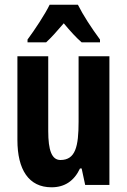

<svg xmlns="http://www.w3.org/2000/svg" viewBox="-20 -786 541 816"><path d="M311 -766H191C173 -728 127 -658 97 -618V-606H176C196 -624 222 -653 251 -687C279 -653 304 -626 327 -606H405V-618C368 -668 333 -722 311 -766ZM445 -547H314V-269C314 -164 301 -106 237 -106C200 -106 185 -147 185 -229V-547H54V-191C54 -65 102 10 199 10C255 10 295 -17 320 -70H327L342 0H445Z"/></svg>

Font: Noto Sans Lao Looped ExtraCondensed
Style: Bold
Weight: 700
Width: 2
Designer: Mark Frömberg, Ben Mitchell
Foundry: The Fontpad Ltd
Version: Version 1.002